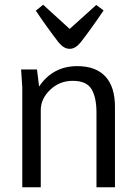

<svg xmlns="http://www.w3.org/2000/svg" viewBox="-20 -790 576 810"><path d="M152 0H74V-422L69 -497H136L145 -425Q203 -511 306 -511Q384 -511 424.5 -467.5Q465 -424 465 -339V0H387V-315Q387 -379 366 -414Q345 -449 287 -449Q231 -449 191.5 -411Q152 -373 152 -326ZM386 -769 417 -746Q363 -666 320 -611Q298 -584 274 -584Q250 -584 228 -610Q178 -675 131 -745L162 -770L274 -668Z"/></svg>

Font: BreeCF
Style: Light
Weight: 300
Designer: Veronika Burian, Jos Scaglione
Foundry: TypeTogether
Version: Version 0.0.2